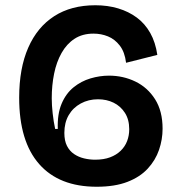

<svg xmlns="http://www.w3.org/2000/svg" viewBox="-20 -696 690 731"><path d="M348 15Q205 15 129 -71.5Q53 -158 53 -324Q53 -436 87.5 -514.5Q122 -593 186.5 -634.5Q251 -676 343 -676Q390 -676 430 -664Q470 -652 501 -629Q532 -606 552 -570.5Q572 -535 579 -487L460 -457Q455 -498 436 -522.5Q417 -547 391 -557.5Q365 -568 336 -568Q294 -568 264 -548.5Q234 -529 214.5 -494.5Q195 -460 186 -415.5Q177 -371 177 -322Q177 -296 180.5 -264.5Q184 -233 190 -205H200Q198 -262 214.5 -301Q231 -340 260 -363.5Q289 -387 324.5 -397.5Q360 -408 395 -408Q449 -408 495.5 -385.5Q542 -363 570.5 -318Q599 -273 599 -206Q599 -165 585.5 -125.5Q572 -86 542.5 -54Q513 -22 465 -3.5Q417 15 348 15ZM342 -88Q375 -88 399 -97Q423 -106 439.5 -122Q456 -138 464 -159Q472 -180 472 -204Q472 -241 455.5 -266.5Q439 -292 412.5 -305Q386 -318 353 -318Q317 -318 287.5 -302Q258 -286 241.5 -257.5Q225 -229 225 -190Q225 -160 235 -140.5Q245 -121 262 -109.5Q279 -98 300 -93Q321 -88 342 -88Z"/></svg>

Font: Bricolage Grotesque 16pt SemiBold
Style: Regular
Weight: 600
Version: Version 1.001;gftools[0.9.33.dev8+g029e19f]